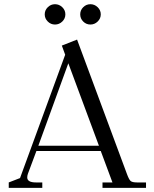

<svg xmlns="http://www.w3.org/2000/svg" viewBox="-20 -902 740 922"><path d="M22 0V-25.9L76.2 -46.9L293 -639.2L276.9 -683.1L350.1 -711.9L589.8 -65.9Q599.1 -40.5 606.9 -33.2Q614.7 -25.9 638.2 -25.9H681.2V0H472.2V-25.9H520L463.9 -176.8H154.8L113.8 -66.9Q110.8 -58.1 110.8 -49.8Q110.8 -25.9 152.8 -25.9H183.1V0ZM164.1 -202.1H455.1L308.1 -598.1ZM209.5 -798.6Q194.8 -813 194.8 -833Q194.8 -853 209.5 -867.4Q224.1 -881.8 244.1 -881.8Q264.2 -881.8 279.1 -867.4Q293.9 -853 293.9 -833Q293.9 -813 279.1 -798.6Q264.2 -784.2 244.1 -784.2Q224.1 -784.2 209.5 -798.6ZM379.6 -798.6Q365.2 -813 365.2 -833Q365.2 -853 379.6 -867.4Q394 -881.8 414.1 -881.8Q434.1 -881.8 449 -867.4Q463.9 -853 463.9 -833Q463.9 -813 449 -798.6Q434.1 -784.2 414.1 -784.2Q394 -784.2 379.6 -798.6Z"/></svg>

Font: Dihjauti S
Style: Regular
Weight: 400
Designer: T. Christopher White
Version: Version 3.0.0